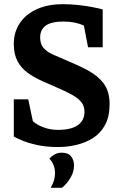

<svg xmlns="http://www.w3.org/2000/svg" viewBox="-20 -686 575 918"><path d="M259 17Q202 17 158.5 7.5Q115 -2 86.5 -14Q58 -26 46 -33V-211H115L137 -107Q156 -89 188.5 -77Q221 -65 257 -65Q320 -65 352 -87.5Q384 -110 384 -152Q384 -177 370.5 -195.5Q357 -214 327.5 -231Q298 -248 251 -268Q214 -284 177.5 -300.5Q141 -317 111 -339Q81 -361 63.5 -394Q46 -427 46 -476Q46 -532 74.5 -575Q103 -618 156 -642Q209 -666 280 -666Q318 -666 354.5 -662Q391 -658 422 -652Q453 -646 471 -641V-460H401L381 -564Q361 -573 337 -578Q313 -583 285 -583Q225 -583 198.5 -563.5Q172 -544 172 -507Q172 -475 188.5 -456.5Q205 -438 232.5 -425.5Q260 -413 294 -399Q352 -375 400 -349.5Q448 -324 476 -286.5Q504 -249 504 -188Q504 -129 482.5 -89Q461 -49 425.5 -26.5Q390 -4 346.5 6.5Q303 17 259 17ZM222 212Q243 178 243 143Q243 123 236.5 105Q230 87 216 72Q227 60 242 52Q257 44 276 44Q307 44 320.5 62.5Q334 81 334 103Q334 132 321.5 155.5Q309 179 295 194Q281 209 276 212Z"/></svg>

Font: Faustina Light
Style: Bold
Weight: 700
Version: Version 1.200